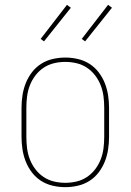

<svg xmlns="http://www.w3.org/2000/svg" viewBox="-20 -766 540 794"><path d="M250 8Q224 8 198 2Q172 -4 150 -18Q128 -32 112 -53Q96 -74 86.5 -98Q77 -122 73 -148Q69 -174 69 -200V-320Q69 -346 73 -372Q77 -398 86.5 -422Q96 -446 112 -467Q128 -488 150 -502Q172 -516 198 -522Q224 -528 250 -528Q276 -528 302 -522Q328 -516 350 -502Q372 -488 388 -467Q404 -446 413.5 -422Q423 -398 427 -372Q431 -346 431 -320V-200Q431 -174 427 -148Q423 -122 413.5 -98Q404 -74 388 -53Q372 -32 350 -18Q328 -4 302 2Q276 8 250 8ZM250 -10Q274 -10 297 -15.5Q320 -21 339.5 -34Q359 -47 373.5 -66Q388 -85 396.5 -107Q405 -129 408 -152.5Q411 -176 411 -200V-320Q411 -344 408 -367.5Q405 -391 396.5 -413Q388 -435 373.5 -454Q359 -473 339.5 -486Q320 -499 297 -504.5Q274 -510 250 -510Q226 -510 203 -504.5Q180 -499 160.5 -486Q141 -473 126.5 -454Q112 -435 103.5 -413Q95 -391 92 -367.5Q89 -344 89 -320V-200Q89 -176 92 -152.5Q95 -129 103.5 -107Q112 -85 126.5 -66Q141 -47 160.5 -34Q180 -21 203 -15.5Q226 -10 250 -10ZM332 -595 318 -605 427 -746 443 -734ZM162 -595 148 -605 257 -746 273 -734Z"/></svg>

Font: Iosevka Curly Slab Thin
Style: Regular
Weight: 100
Monospace: yes
Designer: Belleve Invis
Foundry: Belleve Invis
Version: Version 22.1.2; ttfautohint (v1.8.4)